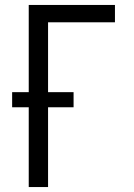

<svg xmlns="http://www.w3.org/2000/svg" viewBox="-20 -755 540 775"><path d="M96 0V-322H29V-383H96V-735H444V-665H174V-383H277V-322H174V0Z"/></svg>

Font: Iosevka Custom
Style: Regular
Weight: 400
Monospace: yes
Designer: Belleve Invis
Foundry: Belleve Invis
Version: Version 32.5.0; ttfautohint (v1.8.4)